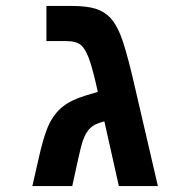

<svg xmlns="http://www.w3.org/2000/svg" viewBox="-20 -626 640 646"><path d="M220.2 -606Q271.5 -606 301.3 -596.7Q331.1 -587.4 351.1 -566.2Q371.1 -544.9 386.7 -505.1Q402.3 -465.3 424.8 -372.1L511.2 0H379.9L331.1 -217.8Q304.7 -210.4 292.7 -202.4Q280.8 -194.3 271.7 -180.2Q262.7 -166 255.9 -143.6Q249 -121.1 223.1 0H88.9L108.9 -87.9Q126.5 -168.5 144.5 -206.5Q162.6 -244.6 191.2 -267.3Q219.7 -290 270 -305.2L309.1 -316.9Q294.9 -382.3 282.5 -419.9Q270 -457.5 254.2 -472.7Q238.3 -487.8 202.1 -487.8H136.2V-606Z"/></svg>

Font: Cousine
Style: Bold
Weight: 700
Monospace: yes
Designer: Steve Matteson
Foundry: Ascender Corporation
Version: Version 1.20